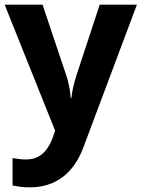

<svg xmlns="http://www.w3.org/2000/svg" viewBox="-20 -566 609 826"><path d="M0 -546H163L266 -239Q271 -224 274.5 -209Q278 -194 280.5 -178Q283 -162 284 -144H287Q290 -170 295.5 -193.5Q301 -217 308 -239L409 -546H569L338 70Q317 126 283.5 164Q250 202 206 221Q162 240 110 240Q85 240 66.5 237.5Q48 235 34 232V114Q45 116 60.5 118Q76 120 93 120Q124 120 146.5 107Q169 94 184 71.5Q199 49 208 23L217 -4Z"/></svg>

Font: Noto Sans Devanagari
Style: Bold
Weight: 700
Version: Version 2.003